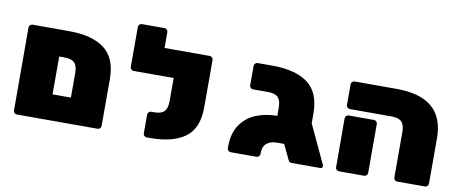

<svg xmlns="http://www.w3.org/2000/svg" viewBox="-71 -1162 3542 1474"><g transform="rotate(10 1700.0 -425.0)"><path d="M764 -391V-27Q764 -16 756.5 -8Q749 0 737 0H107Q96 0 88.5 -8Q81 -16 81 -27L80 -673Q80 -684 88 -692Q96 -700 107 -700H393Q572 -700 668 -627.5Q764 -555 764 -391ZM351 -200H494V-390Q494 -447 470.5 -471Q447 -495 393 -495H351Z M933 -850H1109Q1120 -850 1128 -842Q1136 -834 1136 -823V-700H1488Q1499 -700 1507 -692Q1515 -684 1515 -673V-304Q1515 -140 1419.5 -70Q1324 0 1144 0H1120Q1109 0 1101 -8Q1093 -16 1093 -27V-173Q1093 -184 1101 -192Q1109 -200 1120 -200H1144Q1198 -200 1221.5 -224Q1245 -248 1245 -305V-485H933Q922 -485 914 -493Q906 -501 906 -512V-823Q906 -834 914 -842Q922 -850 933 -850Z M1978 -505H1860Q1849 -505 1841 -513Q1833 -521 1833 -532V-683Q1833 -694 1841 -702Q1849 -710 1860 -710H1978Q2157 -710 2253 -637.5Q2349 -565 2349 -401V-326L2489 -27Q2491 -21 2491 -17Q2491 -9 2486 -4.5Q2481 0 2473 0H2252Q2241 0 2234.5 -4Q2228 -8 2223 -19L2168 -134H2110Q2062 -134 2032.5 -109.5Q2003 -85 2003 -37V-27Q2003 -16 1995 -8Q1987 0 1976 0H1775Q1764 0 1756 -8Q1748 -16 1748 -27V-38Q1748 -146 1796 -213Q1844 -280 1918.5 -308.5Q1993 -337 2079 -337V-400Q2079 -457 2055.5 -481Q2032 -505 1978 -505Z M3316 -381V-27Q3316 -16 3308 -8Q3300 0 3289 0H3073Q3062 0 3054 -8Q3046 -16 3046 -27V-380Q3046 -437 3022.5 -461Q2999 -485 2945 -485H2618Q2607 -485 2599 -493Q2591 -501 2591 -512V-673Q2591 -684 2599 -692Q2607 -700 2618 -700H2945Q3316 -700 3316 -381ZM2815 0H2619Q2608 0 2600 -8Q2592 -16 2592 -27L2591 -408Q2591 -419 2599 -427Q2607 -435 2618 -435H2815Q2826 -435 2834 -427Q2842 -419 2842 -408V-27Q2842 -16 2834 -8Q2826 0 2815 0Z"/></g></svg>

Font: Rubik Mono One
Style: Regular
Weight: 400
Designer: Hubert and Fischer with Elvire Volk Leonovitch (Cyrillic Expansion: Cyreal)
Foundry: Hubert and Fischer with Elvire Volk Leonovitch
Version: Version 2.000